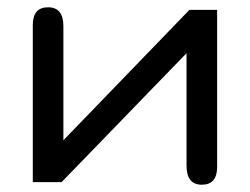

<svg xmlns="http://www.w3.org/2000/svg" viewBox="-20 -494 686 527"><path d="M500 -467H576V-36Q576 13 534 13Q492 13 492 -39V-348L149 6H70V-425Q70 -474 112 -474Q154 -474 154 -422V-109Z"/></svg>

Font: Jura
Style: Bold
Weight: 700
Designer: Daniel Johnson, Alexei Vanyashin
Foundry: Daniel Johnson
Version: Version 5.103